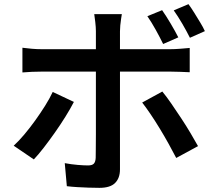

<svg xmlns="http://www.w3.org/2000/svg" viewBox="-20 -852 1040 925"><path d="M761 -803Q780 -776 802.5 -738Q825 -700 839 -672L766 -640Q751 -671 730.5 -708Q710 -745 690 -774ZM888 -832Q902 -813 916.5 -789.5Q931 -766 945 -743Q959 -720 967 -702L895 -670Q879 -702 858 -738Q837 -774 817 -802ZM567 -784Q566 -777 563.5 -762Q561 -747 559.5 -730Q558 -713 558 -701Q558 -673 558 -637.5Q558 -602 558 -567Q558 -532 558 -504Q558 -484 558 -447.5Q558 -411 558 -365Q558 -319 558 -270Q558 -221 558 -175Q558 -129 558 -93Q558 -57 558 -36Q558 6 534.5 29.5Q511 53 459 53Q434 53 406.5 52Q379 51 352.5 49.5Q326 48 302 45L292 -66Q324 -60 354.5 -57.5Q385 -55 404 -55Q424 -55 432 -63.5Q440 -72 441 -91Q441 -102 441.5 -132.5Q442 -163 442 -205.5Q442 -248 442 -295.5Q442 -343 442 -386Q442 -429 442 -460.5Q442 -492 442 -504Q442 -522 442 -557.5Q442 -593 442 -633Q442 -673 442 -702Q442 -720 439 -746Q436 -772 434 -784ZM88 -622Q110 -619 134 -617Q158 -615 181 -615Q194 -615 230.5 -615Q267 -615 318 -615Q369 -615 428.5 -615Q488 -615 547.5 -615Q607 -615 659 -615Q711 -615 748 -615Q785 -615 800 -615Q820 -615 847 -617Q874 -619 894 -621V-504Q872 -505 846.5 -506Q821 -507 801 -507Q786 -507 749 -507Q712 -507 660 -507Q608 -507 549 -507Q490 -507 431 -507Q372 -507 320 -507Q268 -507 231.5 -507Q195 -507 181 -507Q159 -507 134 -506Q109 -505 88 -503ZM336 -361Q319 -328 295 -289.5Q271 -251 243.5 -212Q216 -173 190 -139.5Q164 -106 143 -84L46 -150Q71 -173 97.5 -204.5Q124 -236 149.5 -271.5Q175 -307 197 -342Q219 -377 234 -409ZM762 -411Q782 -387 805 -353.5Q828 -320 852.5 -283Q877 -246 898 -210.5Q919 -175 934 -148L829 -91Q813 -122 792.5 -159Q772 -196 749.5 -233Q727 -270 705 -302.5Q683 -335 665 -358Z"/></svg>

Font: Noto Sans KR SemiBold
Style: Regular
Weight: 600
Designer: Ryoko NISHIZUKA  (kana, bopomofo & ideographs); Paul D. Hunt (Latin, Greek & Cyrillic); Sandoll Communications , Soo-you
Foundry: Adobe
Version: Version 2.004-H2;hotconv 1.0.118;makeotfexe 2.5.65603